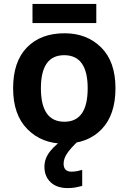

<svg xmlns="http://www.w3.org/2000/svg" viewBox="-20 -724 657 981"><path d="M570 -273Q570 -409 497 -481.5Q424 -554 310 -554Q188 -554 117.5 -481.5Q47 -409 47 -273Q47 -137 120.5 -63.5Q194 10 307 10Q428 10 499 -63.5Q570 -137 570 -273ZM189 -273Q189 -442 308 -442Q428 -442 428 -273Q428 -102 309 -102Q189 -102 189 -273ZM472 -704V-606H146V-704ZM305 112Q305 86 323.5 59Q342 32 376 0L314 -17Q270 8 238.5 46Q207 84 207 128Q207 177 238.5 207Q270 237 326 237Q349 237 366.5 233.5Q384 230 400 226V144Q390 147 375.5 150Q361 153 345 153Q305 153 305 112Z"/></svg>

Font: Noto Sans UI
Style: Bold
Weight: 700
Designer: Monotype Design Team
Foundry: Monotype Imaging Inc.
Version: Version 1.901